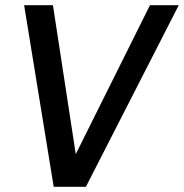

<svg xmlns="http://www.w3.org/2000/svg" viewBox="-20 -720 709 740"><path d="M73 -700H184L272 -126L558 -700H669L311 0H187Z"/></svg>

Font: Cabin Medium
Style: Italic
Weight: 500
Italic angle: -7°
Designer: Pablo Impallari
Foundry: Pablo Impallari. http://www.impallari.com Igino Marini. http://www.ikern.com
Version: Version 2.200